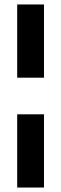

<svg xmlns="http://www.w3.org/2000/svg" viewBox="-20 -740 274 860"><path d="M57 -392V-720H177V-392ZM57 100V-228H177V100Z"/></svg>

Font: Host Grotesk SemiBold
Style: Regular
Weight: 600
Designer: Doukan Karapınar
Foundry: Element Type
Version: Version 1.003